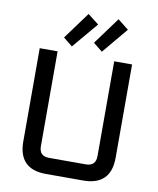

<svg xmlns="http://www.w3.org/2000/svg" viewBox="-98 -1003 887 1079"><g transform="rotate(10 345.0 -463.5)"><path d="M82 -158V-690H184V-149Q184 -92 240 -92H450Q507 -92 507 -149V-690H609V-158Q609 0 451 0H239Q82 0 82 -158ZM206 -773 319 -927 382 -878 258 -731ZM377 -773 490 -927 552 -878 429 -731Z"/></g></svg>

Font: Oxanium Medium
Style: Regular
Weight: 500
Designer: Severin Meyer
Version: Version 1.001